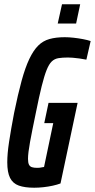

<svg xmlns="http://www.w3.org/2000/svg" viewBox="-20 -870 444 898"><path d="M140 8Q96 8 68 -2Q40 -12 27 -38Q14 -64 14 -111Q14 -151 22.5 -207Q31 -263 46 -342Q64 -430 81 -492Q98 -554 117 -594Q136 -634 158.5 -656.5Q181 -679 211.5 -687.5Q242 -696 283 -696Q302 -696 324.5 -693.5Q347 -691 368 -687Q389 -683 404 -678L384 -591Q369 -594 351.5 -596.5Q334 -599 320 -600Q306 -601 298 -601Q272 -601 253.5 -598Q235 -595 222 -582.5Q209 -570 198 -542.5Q187 -515 175 -467Q163 -419 148 -344Q130 -258 120.5 -206Q111 -154 111 -127Q111 -109 115.5 -100Q120 -91 129.5 -88Q139 -85 153 -85Q160 -85 165.5 -85.5Q171 -86 176.5 -87.5Q182 -89 186 -89L229 -294H187L207 -389H343L263 -12Q247 -6 226.5 -1.5Q206 3 183.5 5.5Q161 8 140 8ZM250 -760 270 -850H355L336 -760Z"/></svg>

Font: Saira UltraCondensed
Style: Bold Italic
Weight: 700
Width: 1
Italic angle: -12°
Designer: Hector Gatti with collaboration of the Omnibus-Type team
Foundry: Omnibus-Type
Version: Version 1.101